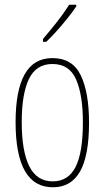

<svg xmlns="http://www.w3.org/2000/svg" viewBox="-20 -783 443 813"><path d="M357 -264Q357 -124 319 -57Q281 10 204 10Q46 10 46 -266Q46 -400 84.5 -468.5Q123 -537 202 -537Q287 -537 322 -464Q357 -391 357 -264ZM72 -266Q72 -143 104 -79Q136 -15 203 -15Q269 -15 300 -76Q331 -137 331 -265Q331 -380 302.5 -446Q274 -512 202 -512Q133 -512 102.5 -448.5Q72 -385 72 -266ZM303 -756Q287 -732 264.5 -704Q242 -676 219 -650.5Q196 -625 176 -606H162V-618Q196 -658 222 -691Q248 -724 273 -763H303Z"/></svg>

Font: Noto Sans Thai ExtCond Thin
Style: Regular
Weight: 100
Width: 2
Designer: Monotype Design Team
Foundry: Monotype Imaging Inc.
Version: Version 2.002; ttfautohint (v1.8.4.7-5d5b)